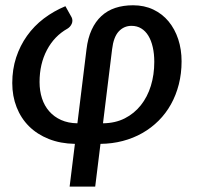

<svg xmlns="http://www.w3.org/2000/svg" viewBox="-20 -538 746 728"><path d="M130 -227Q130 -193.5 139.2 -165Q148.5 -136.5 166.8 -115.8Q185 -95 211.8 -83Q238.5 -71 273.5 -70.5L308 -351Q313 -393.5 327.5 -425Q342 -456.5 364.5 -477.2Q387 -498 417.2 -508Q447.5 -518 484.5 -518Q527 -518 561.2 -501.8Q595.5 -485.5 619.2 -456.8Q643 -428 655.8 -389.2Q668.5 -350.5 668.5 -305.5Q668.5 -259.5 658 -218.2Q647.5 -177 628.2 -142.5Q609 -108 581.5 -80.5Q554 -53 519.8 -33.5Q485.5 -14 445.5 -3.5Q405.5 7 361 7.5L341 169.5H244L264 7.5Q209 6.5 165 -11Q121 -28.5 90.2 -59Q59.5 -89.5 43 -131.5Q26.5 -173.5 26.5 -223Q26.5 -275 41.2 -320Q56 -365 82.5 -402.2Q109 -439.5 146.2 -467.8Q183.5 -496 228 -514.5L251.5 -472.5Q254.5 -466.5 254.5 -460Q254.5 -453.5 252 -447.8Q249.5 -442 245.2 -437.2Q241 -432.5 236 -429.5Q186 -401.5 158 -348.5Q130 -295.5 130 -227ZM370.5 -70.5Q417 -71 453 -89.2Q489 -107.5 514 -139Q539 -170.5 552 -212.5Q565 -254.5 565 -303.5Q565 -334 559.2 -359.2Q553.5 -384.5 542.5 -402.5Q531.5 -420.5 515.5 -430.2Q499.5 -440 478.5 -440Q450 -440 430.2 -418.8Q410.5 -397.5 405 -351Z"/></svg>

Font: Lato Semibold
Style: Italic
Weight: 600
Italic angle: -7°
Designer: Lukasz Dziedzic
Foundry: tyPoland Lukasz Dziedzic
Version: Version 2.006; 2014-01-15